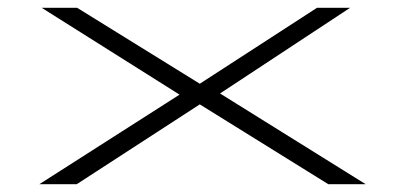

<svg xmlns="http://www.w3.org/2000/svg" viewBox="-20 -473 1040 493"><path d="M81 0 441 -230 87 -453H178L493 -258L794 -453H879L545 -233L919 0H823L493 -205L177 0Z"/></svg>

Font: Inconsolata UltraExpanded Light
Style: Regular
Weight: 300
Width: 9
Monospace: yes
Designer: Raph Levien, Cyreal, Brenton Simpson
Foundry: Raph Levien, Cyreal, Google
Version: Version 3.001; ttfautohint (v1.8.2.53-6de2)